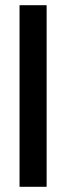

<svg xmlns="http://www.w3.org/2000/svg" viewBox="-20 -717 254 737"><path d="M55 0V-697H159V0Z"/></svg>

Font: Bricolage Grotesque 24pt Condensed Medium
Style: Regular
Weight: 500
Width: 3
Designer: Mathieu Triay
Foundry: Atelier Triay
Version: Version 1.001;gftools[0.9.33.dev8+g029e19f]